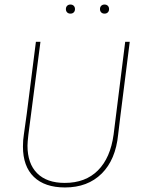

<svg xmlns="http://www.w3.org/2000/svg" viewBox="-20 -821 623 845"><path d="M510 -312 500 -229Q489 -118 427.5 -57Q366 4 266 4Q177 4 129 -42.5Q81 -89 81 -176Q81 -205 85 -229L98 -322L138 -637H158L105 -229Q101 -195 101 -180Q101 -101 143.5 -58.5Q186 -16 265 -16Q356 -16 411 -71Q466 -126 480 -229L531 -637H551ZM310 -781Q310 -772 304.5 -766.5Q299 -761 290 -761Q281 -761 275.5 -766.5Q270 -772 270 -781Q270 -790 275.5 -795.5Q281 -801 290 -801Q299 -801 304.5 -795.5Q310 -790 310 -781ZM460 -781Q460 -772 454.5 -766.5Q449 -761 440 -761Q431 -761 425.5 -766.5Q420 -772 420 -781Q420 -790 425.5 -795.5Q431 -801 440 -801Q449 -801 454.5 -795.5Q460 -790 460 -781Z"/></svg>

Font: Luna Sans Thin
Style: Italic
Weight: 250
Italic angle: -7°
Designer: Juan Pablo del Peral
Foundry: Huerta Tipografica
Version: Version 2.001; ttfautohint (v1.5)